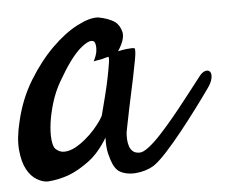

<svg xmlns="http://www.w3.org/2000/svg" viewBox="-54 -455 609 514"><g transform="rotate(-5 250.5 -198.0)"><path d="M501 -194.3Q487.3 -174.8 465.8 -146Q444.3 -117.2 421.4 -88.4Q398.4 -59.6 376.5 -35.6Q354.5 -11.7 339.8 -2Q330.1 3.9 317.4 7.8Q304.7 11.7 291.5 12.7Q278.3 13.7 266.6 11.2Q254.9 8.8 246.1 2.9Q237.3 -3.9 231.4 -16.6Q226.6 -27.3 222.2 -44.9Q217.8 -62.5 218.8 -88.9Q195.3 -49.8 167 -28.8Q138.7 -7.8 113.3 2Q84 12.7 54.7 14.6Q41 14.6 25.4 5.4Q9.8 -3.9 -1 -23.9Q-11.7 -43.9 -14.6 -75.7Q-17.6 -107.4 -6.8 -151.4Q6.8 -210.9 36.6 -259.8Q66.4 -308.6 101.6 -343.3Q136.7 -377.9 170.9 -395.5Q205.1 -413.1 227.5 -411.1Q253.9 -406.2 270.5 -395.5Q284.2 -385.7 288.6 -366.7Q293 -347.7 272.5 -316.4Q286.1 -319.3 295.4 -320.3Q304.7 -321.3 309.6 -321.3Q315.4 -321.3 317.4 -320.3Q318.4 -318.4 318.4 -312Q318.4 -305.7 315.4 -289.1Q312.5 -272.5 306.6 -244.1Q300.8 -215.8 291 -170.9Q289.1 -162.1 287.6 -154.8Q286.1 -147.5 284.7 -140.1Q283.2 -132.8 281.2 -123Q279.3 -113.3 276.4 -98.6Q275.4 -89.8 275.9 -79.6Q276.4 -69.3 279.3 -60.5Q282.2 -51.8 288.6 -46.4Q294.9 -41 306.6 -41Q316.4 -41 332 -53.2Q347.7 -65.4 365.2 -84.5Q382.8 -103.5 401.9 -126.5Q420.9 -149.4 437.5 -170.9Q454.1 -192.4 467.3 -209Q480.5 -225.6 486.3 -233.4Q494.1 -242.2 502 -243.7Q509.8 -245.1 513.7 -239.3Q517.6 -233.4 515.1 -221.7Q512.7 -210 501 -194.3ZM214.8 -151.4Q219.7 -170.9 226.6 -197.3Q233.4 -223.6 238.3 -248Q243.2 -272.5 245.6 -288.6Q248 -304.7 244.1 -303.7Q239.3 -302.7 233.4 -300.8Q228.5 -298.8 220.7 -297.9Q212.9 -296.9 205.1 -294.9Q212.9 -310.5 214.4 -320.8Q215.8 -331.1 214.8 -336.9Q213.9 -343.8 210.9 -347.7Q200.2 -356.4 173.3 -333.5Q146.5 -310.5 111.3 -249Q96.7 -223.6 87.9 -194.8Q79.1 -166 75.7 -140.6Q72.3 -115.2 74.2 -96.2Q76.2 -77.1 82 -71.3Q92.8 -60.5 106.4 -61Q120.1 -61.5 134.3 -68.8Q148.4 -76.2 162.6 -87.9Q176.8 -99.6 188 -112.3Q199.2 -125 206.5 -135.7Q213.9 -146.5 214.8 -151.4Z"/></g></svg>

Font: Satisfy
Style: Regular
Weight: 400
Designer: Font Diner, Inc
Foundry: Font Diner, Inc
Version: Version 1.001